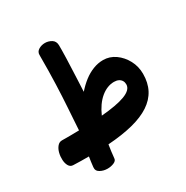

<svg xmlns="http://www.w3.org/2000/svg" viewBox="-199 -938 1197 1234"><g transform="rotate(-30 399.5 -320.5)"><path d="M317.3 95Q316.3 111.9 294.7 121.1Q273.1 130.3 247.4 130.3Q218.2 130.3 193.6 116.8Q168.9 103.3 172.2 75.6Q174 56.4 176.7 38.4Q179.3 20.3 182.1 2Q152.4 2.2 123.5 1.7Q94.6 1.2 65.8 0Q46 -1 35.5 -18.9Q25 -36.8 23.5 -62.7Q22 -88.6 28.2 -113.9Q34.4 -139.3 48.7 -156.7Q62.9 -174.1 82.9 -174.1Q114 -173.9 146.1 -173.9Q178.2 -173.9 210.7 -174.9Q213.4 -217.7 215.9 -257Q218.4 -296.3 221.1 -336Q223.7 -375.7 225.9 -417.7Q228.1 -459.7 229.7 -506.1Q231.3 -552.4 232.3 -605.7Q233.3 -659 233.1 -721.8Q233.1 -745.6 254.3 -758.3Q275.6 -771.1 301.2 -771.1Q326.9 -771.1 349.4 -757.6Q371.9 -744 372.9 -714.3Q373.1 -702.1 372.9 -676.9Q372.7 -651.7 371.6 -617.6Q370.4 -583.4 368.7 -543.1Q367 -502.7 365.2 -459.6Q363.3 -416.6 361.3 -374.3Q391.7 -409.1 425.2 -434.9Q458.8 -460.7 495.5 -474.9Q532.2 -489.2 569.7 -489.2Q618.3 -489.2 658.9 -460.6Q699.4 -432 724.3 -385.6Q749.2 -339.2 749.2 -284.6Q749.2 -218.3 723.3 -168.6Q697.4 -118.9 645.3 -84.4Q593.1 -49.9 514.3 -29.9Q435.6 -9.9 329.8 -2.6Q326 20.3 322.9 44.8Q319.9 69.3 317.3 95ZM385 -183.6Q441.7 -188.3 485.5 -196.3Q529.3 -204.2 559.7 -215.6Q590 -227 606 -242.8Q622 -258.7 622 -279.2Q622 -295.1 614.9 -307Q607.8 -318.9 594 -325.8Q580.2 -332.7 560.8 -332.7Q534.9 -332.7 510.2 -322.7Q485.4 -312.8 462.7 -293.8Q439.9 -274.8 420.2 -247.1Q400.6 -219.3 385 -183.6Z"/></g></svg>

Font: Playpen Sans Arabic
Style: Regular
Weight: 400
Designer: Azza Alameddine, Laura Meseguer, Veronika Burian, José Scaglione
Foundry: TypeTogether
Version: Version 2.000